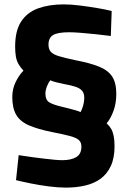

<svg xmlns="http://www.w3.org/2000/svg" viewBox="-20 -681 589 875"><path d="M281 174Q245 174 202.5 168.5Q160 163 120.5 155Q81 147 53 140L65 26Q73 27 91.5 30Q110 33 133.5 36Q157 39 181.5 42Q206 45 228 47Q250 49 264 49Q304 49 327.5 35Q351 21 351 -13Q351 -33 338.5 -43.5Q326 -54 297.5 -61.5Q269 -69 218 -79Q153 -92 112.5 -109.5Q72 -127 54 -157.5Q36 -188 36 -239Q36 -276 51.5 -307.5Q67 -339 87 -359Q72 -375 63.5 -390.5Q55 -406 52 -425.5Q49 -445 49 -469Q49 -541 76.5 -583Q104 -625 154 -643Q204 -661 270 -661Q303 -661 343 -656Q383 -651 422 -644.5Q461 -638 489 -631L485 -517Q454 -521 417 -525Q380 -529 347 -531.5Q314 -534 296 -534Q242 -534 221.5 -521Q201 -508 201 -478Q201 -457 211.5 -445Q222 -433 248.5 -425Q275 -417 322 -407Q390 -394 431 -377.5Q472 -361 491 -332.5Q510 -304 510 -253Q510 -210 497 -175Q484 -140 466 -119Q479 -107 486.5 -94Q494 -81 498 -62Q502 -43 502 -14Q502 39 485 75.5Q468 112 438.5 133.5Q409 155 368.5 164.5Q328 174 281 174ZM347 -170Q354 -182 359 -200Q364 -218 364 -235Q364 -256 354 -267.5Q344 -279 324.5 -285.5Q305 -292 277 -297Q257 -301 238.5 -305.5Q220 -310 209 -315Q201 -305 194 -287.5Q187 -270 187 -254Q187 -226 204 -215Q221 -204 264 -194Q278 -191 294.5 -186.5Q311 -182 325.5 -178Q340 -174 347 -170Z"/></svg>

Font: Cairo Play ExtraBold
Style: Regular
Weight: 800
Version: Version 3.119